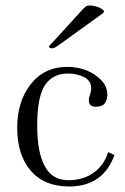

<svg xmlns="http://www.w3.org/2000/svg" viewBox="-20 -673 459 703"><path d="M227.1 -428.2Q263.7 -428.2 297.9 -415Q329.1 -402.3 352.1 -377.9Q373 -355.5 373 -327.1Q373 -308.6 363.8 -294.9Q354 -282.2 331.1 -282.2Q305.2 -282.2 305.2 -306.2Q305.2 -314.9 309.1 -325.2Q314 -339.8 314 -349.1Q314 -376 289.1 -390.1Q262.7 -403.8 229 -403.8Q173.8 -403.8 145 -361.8Q116.2 -318.4 116.2 -213.9Q116.2 -114.7 144 -64.9Q170.4 -13.2 230 -13.2Q285.6 -13.2 323.2 -41Q361.8 -68.8 376 -116.2L398.9 -105Q357.4 9.8 232.9 9.8Q141.6 9.8 91.8 -48.8Q43 -106.4 43 -205.1Q43 -300.8 91.8 -363.8Q141.6 -428.2 227.1 -428.2ZM360.8 -631.8Q360.8 -627 352.1 -621.1L190.9 -504.9Q180.7 -497.6 172.9 -496.1Q159.2 -496.1 159.2 -502.9Q159.2 -504.9 178.2 -523.9L272.9 -627.9Q286.1 -643.1 293.9 -648.9Q297.9 -652.8 309.1 -652.8Q324.7 -652.8 344.2 -645Q360.8 -636.2 360.8 -631.8Z"/></svg>

Font: Unna Light
Style: Regular
Weight: 300
Designer: Jorge de Buen Unna
Foundry: Omnibus-Type
Version: Version 2.007;PS 002.007;hotconv 1.0.88;makeotf.lib2.5.64775